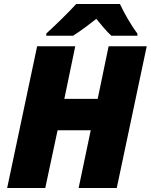

<svg xmlns="http://www.w3.org/2000/svg" viewBox="-20 -947 759 967"><path d="M213 -767H348C389 -793 428 -823 465 -852C483 -830 519 -786 541 -767H672V-778C642 -817 604 -883 584 -927H364C325 -884 259 -820 213 -778ZM16 0H208L270 -291H437L376 0H568L719 -714H527L472 -449H304L359 -714H167Z"/></svg>

Font: Noto Sans UI Black
Style: Italic
Weight: 900
Italic angle: -372°
Designer: Monotype Design Team
Foundry: Monotype Imaging Inc.
Version: Version 1.901